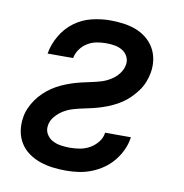

<svg xmlns="http://www.w3.org/2000/svg" viewBox="-66 -591 632 661"><g transform="rotate(10 250.0 -260.0)"><path d="M206 8Q182 8 159 5Q136 2 114.5 -5.5Q93 -13 75 -26Q57 -39 45.5 -57.5Q34 -76 30 -99Q26 -122 30 -146Q32 -162 39 -178.5Q46 -195 56.5 -210Q67 -225 80 -237.5Q93 -250 108 -260Q123 -270 139.5 -277.5Q156 -285 172.5 -290.5Q189 -296 206 -300Q223 -304 240 -307.5Q257 -311 273.5 -316Q290 -321 305.5 -330.5Q321 -340 332.5 -354.5Q344 -369 347 -386Q350 -401 343.5 -414.5Q337 -428 324.5 -435.5Q312 -443 297.5 -445.5Q283 -448 267 -448Q251 -448 234.5 -445Q218 -442 203 -433Q188 -424 177.5 -409.5Q167 -395 164 -378H74Q74 -378 74.5 -378.5Q75 -379 75 -379Q80 -410 97.5 -440.5Q115 -471 142.5 -491.5Q170 -512 203 -520Q236 -528 267 -528Q291 -528 313.5 -525Q336 -522 356.5 -514.5Q377 -507 394 -493.5Q411 -480 422 -461.5Q433 -443 436.5 -420.5Q440 -398 436 -375Q433 -358 426.5 -341.5Q420 -325 409.5 -310.5Q399 -296 386 -283Q373 -270 358 -260Q343 -250 326.5 -242.5Q310 -235 293.5 -229.5Q277 -224 260 -220Q243 -216 226 -212.5Q209 -209 192.5 -204Q176 -199 160.5 -189.5Q145 -180 133 -165.5Q121 -151 119 -135Q116 -118 124 -104.5Q132 -91 145 -84Q158 -77 174 -74.5Q190 -72 206 -72Q223 -72 241 -75Q259 -78 275 -87Q291 -96 303 -111Q315 -126 317 -144H407Q407 -143 407 -143Q407 -143 407 -143Q404 -121 394.5 -100Q385 -79 370 -60.5Q355 -42 335.5 -28.5Q316 -15 294 -6.5Q272 2 250 5Q228 8 206 8Z"/></g></svg>

Font: Iosevka SS04 Medium Oblique
Style: Regular
Weight: 500
Italic angle: -9°
Monospace: yes
Designer: Belleve Invis
Foundry: Belleve Invis
Version: Version 19.0.0; ttfautohint (v1.8.4)